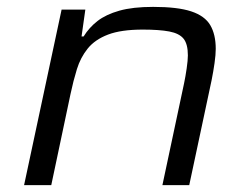

<svg xmlns="http://www.w3.org/2000/svg" viewBox="-20 -538 727 558"><path d="M50 0 159 -510H228L217 -432H223Q239 -458 263.5 -477Q288 -496 327 -507Q366 -518 425 -518Q496 -518 535.5 -505Q575 -492 591 -465Q607 -438 607 -396Q607 -379 603.5 -354.5Q600 -330 595 -305L530 0H452L515 -296Q519 -315 522.5 -339Q526 -363 526 -377Q526 -410 513.5 -425.5Q501 -441 472 -446.5Q443 -452 395 -452Q332 -452 294 -437.5Q256 -423 235 -397Q214 -371 203.5 -337Q193 -303 185 -265L129 0Z"/></svg>

Font: Saira Expanded
Style: Italic
Weight: 400
Width: 7
Italic angle: -12°
Designer: Hector Gatti with collaboration of the Omnibus-Type team
Foundry: Omnibus-Type
Version: Version 1.101